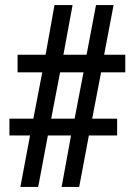

<svg xmlns="http://www.w3.org/2000/svg" viewBox="-20 -734 529 754"><path d="M60 0 98 -202H17V-268H111L146 -450H49V-519H159L194 -714H265L229 -519H320L357 -714H426L389 -519H472V-450H377L342 -268H440V-202H329L291 0H222L259 -202H168L130 0ZM181 -268H273L308 -450H216Z"/></svg>

Font: Noto Serif Hebrew Condensed
Style: Bold
Weight: 700
Width: 3
Designer: Monotype Design Team
Foundry: Monotype Imaging Inc.
Version: Version 2.004; ttfautohint (v1.8.4.7-5d5b)